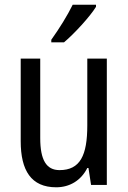

<svg xmlns="http://www.w3.org/2000/svg" viewBox="-20 -786 545 816"><path d="M388 -757V-766H289C267 -721 233 -666 198 -617V-606H252C295 -642 363 -716 388 -757ZM434 -537H351V-253C351 -126 321 -63 233 -63C177 -63 151 -106 151 -199V-537H68V-186C68 -62 112 10 219 10C275 10 324 -18 351 -72H356L367 0H434Z"/></svg>

Font: Noto Sans Ethiopic Condensed
Style: Regular
Weight: 400
Width: 3
Designer: Monotype Design Team
Foundry: Monotype Imaging Inc.
Version: Version 2.102